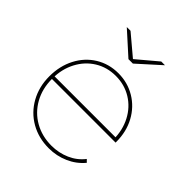

<svg xmlns="http://www.w3.org/2000/svg" viewBox="-197 -847 981 981"><g transform="rotate(45 293.5 -357.0)"><path d="M312 3Q238 3 179.5 -30.5Q121 -64 87.5 -124Q54 -184 54 -259Q54 -334 85 -393.5Q116 -453 170.5 -486.5Q225 -520 293 -520Q360 -520 415 -487Q470 -454 501.5 -396Q533 -338 533 -264Q533 -263 533 -261.5Q533 -260 533 -259H65V-278H522L514 -263Q514 -330 485.5 -384.5Q457 -439 406.5 -470Q356 -501 293 -501Q230 -501 180 -470Q130 -439 101.5 -384.5Q73 -330 73 -263V-259Q73 -189 104 -133.5Q135 -78 189.5 -47Q244 -16 312 -16Q365 -16 411.5 -36.5Q458 -57 488 -96L502 -82Q468 -41 418 -19Q368 3 312 3ZM156 -717H183L297 -621H291L405 -717H432L310 -607H278Z"/></g></svg>

Font: Montserrat
Style: Regular
Weight: 400
Designer: Julieta Ulanovsky
Foundry: Julieta Ulanovsky
Version: Version 8.000